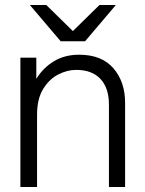

<svg xmlns="http://www.w3.org/2000/svg" viewBox="-20 -752 585 772"><path d="M286 -471Q251 -471 215 -453Q179 -435 154 -395Q129 -355 129 -291V0H62V-520H126V-435Q153 -479 196.5 -505.5Q240 -532 298 -532Q389 -532 436 -477.5Q483 -423 483 -339V0H418V-332Q418 -398 384 -434.5Q350 -471 286 -471ZM100 -732H166L273 -627L380 -732H446L322 -586H224Z"/></svg>

Font: Aspekta 300
Style: Regular
Weight: 300
Designer: Ivo Dolenc
Version: Version 2.000